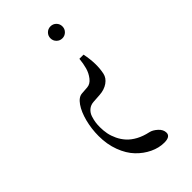

<svg xmlns="http://www.w3.org/2000/svg" viewBox="-213 -526 797 797"><g transform="rotate(-45 185.5 -128.0)"><path d="M280.8 -405.8Q270.5 -395.5 255.9 -395.5Q241.2 -395.5 231 -405.8Q220.7 -416 220.7 -430.7Q220.7 -445.3 231 -455.6Q241.2 -465.8 255.9 -465.8Q270.5 -465.8 280.8 -455.6Q291 -445.3 291 -430.7Q291 -416 280.8 -405.8ZM249 210Q217.8 210 187 195.3Q156.2 180.7 131.1 154.5Q106 128.4 90.6 87.4Q75.2 46.4 75.2 -2Q75.2 -44.4 85.4 -84.2Q95.7 -124 113.3 -149.4Q130.9 -174.8 151.4 -176.3L184.6 -178.7Q203.1 -180.2 217 -198Q231 -215.8 237.1 -237.8Q243.2 -259.8 245.6 -285.6H270Q283.2 -221.2 272.5 -171.4Q268.1 -150.4 248 -136.2Q228 -122.1 198.7 -120.1L161.6 -117.7Q143.6 -116.7 131.1 -106.2Q118.7 -95.7 113.5 -79.8Q108.4 -64 106.7 -51.3Q105 -38.6 105 -24.9Q105 -4.4 108.6 14.4Q112.3 33.2 121.6 52.7Q130.9 72.3 145.3 88.1Q159.7 104 182.6 116.5Q205.6 128.9 235.4 135.3Q251.5 138.7 268.1 153.8Q284.7 168.9 284.7 187Q284.7 210 249 210Z"/></g></svg>

Font: Elstob ExtraLight
Style: Regular
Weight: 200
Designer: Peter S. Baker
Version: Version 1.015